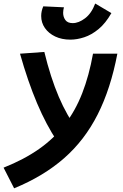

<svg xmlns="http://www.w3.org/2000/svg" viewBox="-77 -816 683 1067"><path d="M1.5 230.5 -57.1 115.7Q56.2 70.8 139.9 12Q223.6 -46.9 282.7 -123.5Q341.8 -200.2 379.9 -297.9Q418 -395.5 439.9 -517.6H575.2Q538.1 -322.8 465.8 -179.9Q393.6 -37.1 279.5 63Q165.5 163.1 1.5 230.5ZM169.4 -527.3Q238.3 -243.7 352.5 -98.1L241.7 -29.8Q180.2 -121.1 128.9 -242.4Q77.6 -363.8 34.2 -517.6ZM314 -595.7Q266.6 -595.7 230 -613Q193.4 -630.4 172.6 -660.2Q151.9 -689.9 151.9 -727.1Q151.9 -754.4 163.6 -780.8L278.3 -775.4Q276.4 -767.6 275.1 -760.3Q273.9 -752.9 273.9 -744.6Q273.9 -721.7 286.4 -704.6Q298.8 -687.5 327.1 -687.5Q360.4 -687.5 396 -714.6Q431.6 -741.7 452.1 -796.4L542 -743.2Q509.8 -686.5 470.7 -654.3Q431.6 -622.1 391.1 -608.9Q350.6 -595.7 314 -595.7Z"/></svg>

Font: Cascadia Mono NF
Style: Italic
Weight: 400
Italic angle: -10°
Monospace: yes
Designer: Aaron Bell
Foundry: Saja Typeworks
Version: Version 2404.023